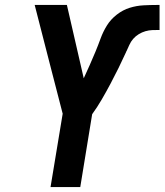

<svg xmlns="http://www.w3.org/2000/svg" viewBox="-20 -755 664 775"><path d="M184 0 233 -296 178 -509 120 -735H250L318 -439Q330 -465 342 -492Q354 -519 365 -545.5Q376 -572 386 -599.5Q396 -627 411.5 -652Q427 -677 451.5 -696Q476 -715 503.5 -723.5Q531 -732 559 -733.5Q587 -735 615 -735Q617 -735 619.5 -735Q622 -735 624 -735V-634H623Q623 -634 623 -634Q623 -634 623 -634Q623 -634 622.5 -634Q622 -634 622 -634Q608 -634 594.5 -633.5Q581 -633 567 -629Q553 -625 540 -617Q527 -609 517.5 -598Q508 -587 502 -573.5Q496 -560 490 -547H489Q489 -546 489 -546Q489 -546 489 -545Q474 -512 458.5 -480.5Q443 -449 426 -417Q409 -385 391 -354Q373 -323 352 -294L304 0Z"/></svg>

Font: Iosevka SS04 Extended Oblique
Style: Bold
Weight: 700
Width: 7
Italic angle: -9°
Monospace: yes
Designer: Belleve Invis
Foundry: Belleve Invis
Version: Version 19.0.0; ttfautohint (v1.8.4)